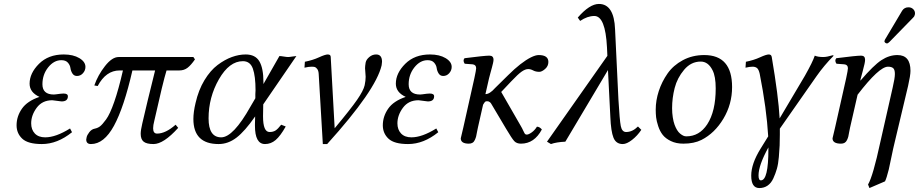

<svg xmlns="http://www.w3.org/2000/svg" viewBox="-20 -718 4657 973"><path d="M245 -210Q194 -210 166 -172Q138 -134 138 -93Q138 -61 156.5 -41.5Q175 -22 209 -22Q263 -22 335 -67L345 -48Q271 12 192 12Q122 12 93 -15Q64 -42 64 -83Q64 -128 91 -167Q118 -206 180 -227Q130 -250 130 -294Q130 -347 177.5 -394.5Q225 -442 303 -442Q351 -442 382 -423.5Q413 -405 413 -379Q413 -361 400.5 -347Q388 -333 370 -333Q355 -333 347 -345.5Q339 -358 337 -373Q335 -388 324 -400.5Q313 -413 291 -413Q253 -413 224 -376.5Q195 -340 195 -291Q195 -239 253 -239L264 -240Q275 -242 287 -243Q299 -244 302 -244Q324 -244 324 -230Q324 -204 292 -204Q288 -204 268.5 -207Q249 -210 245 -210Z M960 -429 968 -417Q948 -388 930.5 -374.5Q913 -361 889 -361H824Q806 -303 762 -106Q756 -83 756 -68Q756 -41 776 -41Q819 -41 870 -86L883 -70Q809 12 758 12Q723 12 708 0Q693 -12 693 -40Q693 -58 701 -92Q724 -193 766 -361H651Q608 -173 557.5 -80.5Q507 12 441 12Q417 12 417 -11Q417 -14 419 -22Q421 -33 432.5 -48Q444 -63 460 -66Q475 -69 486.5 -77.5Q498 -86 517.5 -112.5Q537 -139 559 -202Q581 -265 603 -361H586Q517 -361 475 -282L458 -285Q476 -337 512 -383Q548 -429 581 -429Z M1314 -189 1313 -131V-128Q1313 -49 1346 -49Q1364 -49 1376 -56.5Q1388 -64 1405 -86L1428 -77Q1401 -29 1377 -8.5Q1353 12 1323 12Q1272 12 1272 -81V-89L1273 -128Q1221 -53 1178.5 -20.5Q1136 12 1088 12Q960 12 960 -115Q960 -150 971 -196Q986 -262 1016 -311.5Q1046 -361 1082.5 -388.5Q1119 -416 1155 -429Q1191 -442 1225 -442Q1274 -442 1294.5 -407Q1315 -372 1315 -302V-293V-292L1396 -434Q1403 -434 1418 -431.5Q1433 -429 1440 -429Q1447 -429 1461.5 -431.5Q1476 -434 1482 -434ZM1211 -408Q1142 -408 1089.5 -316.5Q1037 -225 1037 -118Q1037 -22 1101 -22Q1162 -22 1250 -179L1274 -220V-241Q1274 -245 1274.5 -251Q1275 -257 1275 -260Q1275 -332 1261.5 -370Q1248 -408 1211 -408Z M1595 -344Q1594 -360 1587.5 -368.5Q1581 -377 1575 -378.5Q1569 -380 1559 -380Q1544 -380 1523 -375L1525 -405Q1565 -413 1596.5 -427.5Q1628 -442 1641 -442Q1656 -442 1656 -429L1676 -68Q1757 -165 1789.5 -212Q1822 -259 1828 -286Q1833 -310 1833 -329Q1833 -338 1831.5 -351Q1830 -364 1830 -372Q1830 -383 1833 -401Q1836 -416 1851.5 -429Q1867 -442 1886 -442Q1916 -442 1916 -405Q1916 -399 1914 -387Q1885 -261 1638 12H1616Z M2101 -210Q2050 -210 2022 -172Q1994 -134 1994 -93Q1994 -61 2012.5 -41.5Q2031 -22 2065 -22Q2119 -22 2191 -67L2201 -48Q2127 12 2048 12Q1978 12 1949 -15Q1920 -42 1920 -83Q1920 -128 1947 -167Q1974 -206 2036 -227Q1986 -250 1986 -294Q1986 -347 2033.5 -394.5Q2081 -442 2159 -442Q2207 -442 2238 -423.5Q2269 -405 2269 -379Q2269 -361 2256.5 -347Q2244 -333 2226 -333Q2211 -333 2203 -345.5Q2195 -358 2193 -373Q2191 -388 2180 -400.5Q2169 -413 2147 -413Q2109 -413 2080 -376.5Q2051 -340 2051 -291Q2051 -239 2109 -239L2120 -240Q2131 -242 2143 -243Q2155 -244 2158 -244Q2180 -244 2180 -230Q2180 -204 2148 -204Q2144 -204 2124.5 -207Q2105 -210 2101 -210Z M2384 -322Q2393 -364 2393 -372Q2393 -390 2375 -392L2335 -395Q2324 -411 2334 -423Q2436 -436 2460 -436Q2481 -436 2481 -415Q2481 -409 2478.5 -398Q2476 -387 2473 -376Q2470 -365 2465.5 -348.5Q2461 -332 2458 -320L2440 -241Q2462 -241 2489 -272L2555 -337Q2587 -369 2616.5 -392Q2646 -415 2670 -427Q2694 -439 2710 -439Q2759 -439 2759 -404Q2759 -383 2742.5 -368.5Q2726 -354 2713 -354Q2695 -354 2682 -361Q2669 -368 2657 -368Q2642 -368 2623.5 -355Q2605 -342 2571 -306L2520 -252L2619 -80Q2623 -74 2626 -67.5Q2629 -61 2631 -57Q2633 -53 2635 -49Q2637 -45 2638 -43Q2639 -41 2641 -39Q2643 -37 2645 -36.5Q2647 -36 2650 -36Q2659 -36 2674.5 -47Q2690 -58 2701 -76Q2714 -76 2726 -62Q2688 10 2620 10Q2598 10 2586 -3Q2574 -16 2545 -65L2469 -193Q2467 -197 2461.5 -201Q2456 -205 2449 -205Q2446 -205 2443.5 -204.5Q2441 -204 2439.5 -203Q2438 -202 2436.5 -200Q2435 -198 2434 -196.5Q2433 -195 2431 -192Q2429 -189 2428 -187L2402 -72Q2400 -65 2397.5 -50Q2395 -35 2393 -27Q2391 -19 2386.5 -9Q2382 1 2374.5 5.5Q2367 10 2356 10Q2315 10 2315 -17Q2315 -19 2328 -72Z M3230 -60Q3210 -30 3183 -9Q3156 12 3136 12Q3102 12 3089 -20Q3076 -52 3073 -126L3061 -363L2845 0Q2800 2 2772 12L2752 0L3058 -435L3056 -478Q3048 -637 2992 -637Q2957 -637 2920 -612L2908 -629Q2968 -698 3015 -698Q3092 -698 3097 -569L3114 -214Q3120 -109 3126 -79Q3132 -49 3153 -49Q3185 -49 3213 -77Z M3386 -170Q3386 -145 3389.5 -123Q3393 -101 3398.5 -86Q3404 -71 3411 -59.5Q3418 -48 3426.5 -41Q3435 -34 3442.5 -30.5Q3450 -27 3458 -27Q3524 -27 3564 -88Q3607 -154 3607 -270Q3607 -331 3591 -362Q3569 -406 3531 -406Q3482 -406 3447 -364.5Q3412 -323 3399 -272Q3386 -221 3386 -170ZM3303 -162Q3303 -209 3318.5 -256.5Q3334 -304 3363 -345.5Q3392 -387 3440.5 -413Q3489 -439 3549 -439Q3690 -439 3690 -277Q3690 -190 3646 -116.5Q3602 -43 3535 -9Q3497 10 3443 10Q3407 10 3380 -3Q3353 -16 3338.5 -34.5Q3324 -53 3315.5 -79Q3307 -105 3305 -123.5Q3303 -142 3303 -162Z M3836 196Q3874 196 3874 38V29Q3824 120 3824 171Q3824 196 3836 196ZM3932 -36Q3932 -3 3931 19.5Q3930 42 3927 77.5Q3924 113 3917 137.5Q3910 162 3899 186Q3888 210 3870 222.5Q3852 235 3828 235Q3787 235 3787 172Q3787 112 3834 36L3873 -27Q3865 -167 3830 -344Q3825 -366 3816.5 -373Q3808 -380 3794 -380Q3779 -380 3758 -375L3760 -405Q3800 -413 3831.5 -427.5Q3863 -442 3876 -442Q3889 -442 3891 -429Q3925 -229 3931 -118L4059 -334Q4099 -405 4109 -436Q4125 -429 4152 -429Q4170 -429 4200 -438L4205 -436Q4155 -385 4118 -332L3932 -66Z M4582 -283 4514 3Q4507 31 4497.5 77.5Q4488 124 4484 141Q4473 185 4465 201L4386 235L4379 217Q4404 175 4441 3L4504 -275Q4515 -322 4515 -343Q4515 -365 4506.5 -372.5Q4498 -380 4480 -380Q4435 -380 4326 -238L4288 -72Q4286 -65 4283.5 -49.5Q4281 -34 4279 -26Q4277 -18 4272.5 -8.5Q4268 1 4260.5 5.5Q4253 10 4242 10Q4199 10 4199 -17Q4199 -19 4212 -72L4268 -321Q4277 -363 4277 -372Q4277 -390 4259 -392L4219 -395Q4208 -411 4218 -423Q4320 -436 4344 -436Q4364 -436 4364 -415Q4364 -407 4361 -393.5Q4358 -380 4351.5 -355.5Q4345 -331 4342 -320L4340 -311L4341 -310Q4407 -387 4446.5 -413Q4486 -439 4528 -439Q4594 -439 4594 -359Q4594 -336 4582 -283ZM4584 -681Q4598 -681 4607.5 -672Q4617 -663 4617 -650Q4617 -645 4616 -643Q4614 -634 4607 -628L4488 -506Q4480 -498 4475 -498Q4470 -498 4466 -501.5Q4462 -505 4462 -509Q4462 -511 4463 -512Q4463 -515 4467 -521L4552 -664Q4563 -681 4584 -681Z"/></svg>

Font: Linux Libertine O
Style: Italic
Weight: 400
Italic angle: -12°
Designer: Philipp H. Poll
Foundry: Philipp H. Poll
Version: Version 5.1.6